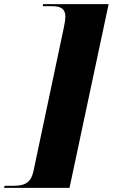

<svg xmlns="http://www.w3.org/2000/svg" viewBox="-73 -780 545 928"><path d="M-53 128H263L452 -760H135L134 -750H177C212 -750 243 -744 243 -698C243 -690 241 -673 236 -649L89 46C78 99 52 118 -8 118H-51Z"/></svg>

Font: Noto Serif Display Black
Style: Italic
Weight: 900
Italic angle: -12°
Designer: Monotype Design Team
Foundry: Monotype Imaging Inc.
Version: Version 2.009